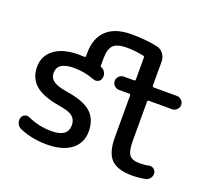

<svg xmlns="http://www.w3.org/2000/svg" viewBox="-125 -908 1214 1086"><g transform="rotate(20 482.0 -365.0)"><path d="M248 -220Q144 -237 98 -277Q52 -317 52 -385Q52 -451 104 -490.5Q156 -530 252 -530Q274 -530 284 -529Q292 -529 292 -537V-555Q292 -644 343 -692Q394 -740 492 -740Q578 -740 649 -725Q673 -720 688.5 -699.5Q704 -679 704 -653V-509Q704 -500 713 -500H852Q868 -500 880 -488Q892 -476 892 -460Q892 -444 880 -432Q868 -420 852 -420H713Q704 -420 704 -411V-180Q704 -115 721 -92.5Q738 -70 782 -70Q815 -70 835 -75Q850 -79 863.5 -71.5Q877 -64 880 -49Q883 -32 874 -17.5Q865 -3 849 1Q808 10 767 10Q679 10 640.5 -29Q602 -68 602 -160V-411Q602 -420 594 -420H532Q516 -420 504 -432Q492 -444 492 -460Q492 -476 504 -488Q516 -500 532 -500H594Q602 -500 602 -509V-639Q602 -648 595 -649Q543 -660 493 -660Q434 -660 411.5 -636.5Q389 -613 389 -555V-514Q389 -508 395 -506Q411 -500 419 -483.5Q427 -467 422 -450Q418 -434 404 -427.5Q390 -421 375 -427Q315 -450 252 -450Q152 -450 152 -385Q152 -354 176 -336.5Q200 -319 258 -310Q363 -294 407.5 -253.5Q452 -213 452 -140Q452 -70 399.5 -30Q347 10 252 10Q164 10 89 -22Q73 -29 65 -45.5Q57 -62 62 -80Q66 -95 80.5 -101.5Q95 -108 109 -101Q177 -70 252 -70Q350 -70 350 -140Q350 -174 328 -192.5Q306 -211 248 -220Z"/></g></svg>

Font: Rounded Mplus 1c Medium
Style: Regular
Weight: 500
Version: Version 1.059.20150529